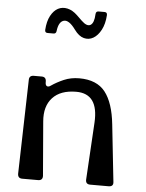

<svg xmlns="http://www.w3.org/2000/svg" viewBox="-61 -975 778 1024"><g transform="rotate(5 328.0 -463.5)"><path d="M583 -25Q586 0 559 0H461Q436 0 437 -25L455 -332Q464 -487 344 -487Q260 -487 217.5 -441Q175 -395 182 -314L206 -25Q207 0 182 0H97Q73 0 73 -25L86 -528Q86 -552 111 -552H153Q177 -552 177 -527V-523Q177 -507 185.5 -503Q194 -499 206 -508Q235 -528 272 -544Q309 -560 354 -560Q448 -560 493 -502.5Q538 -445 550 -330ZM308 -816Q272 -866 244.5 -858.5Q217 -851 211 -800Q209 -786 196 -786H164Q149 -786 150 -802Q153 -848 169 -877.5Q185 -907 208 -919Q231 -931 258.5 -925Q286 -919 312 -894L340 -867Q370 -838 389 -849.5Q408 -861 410 -909Q411 -924 425 -924H457Q472 -924 471 -908Q468 -861 451 -829Q434 -797 410 -783Q386 -769 359 -776Q332 -783 308 -816Z"/></g></svg>

Font: OpenDyslexic 3
Style: Regular
Weight: 400
Designer: Abelardo Gonzalez
Version: Version 1.000;PS 001.001;hotconv 1.0.56